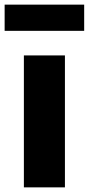

<svg xmlns="http://www.w3.org/2000/svg" viewBox="-31 -808 383 828"><path d="M72 -569H249V0H72ZM-11 -788H332V-675H-11Z"/></svg>

Font: KaiGen Gothic KR Heavy
Style: Heavy
Weight: 900
Designer: Ryoko NISHIZUKA  (kana & ideographs); Paul D. Hunt (Latin, Greek & Cyrillic); Wenlong ZHANG  (bopomofo); Sandoll Communi
Foundry: Adobe Systems Incorporated
Version: Version 1.002 March 28, 2018